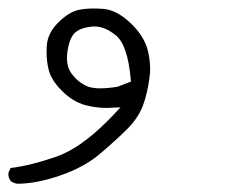

<svg xmlns="http://www.w3.org/2000/svg" viewBox="-20 -135 540 459"><path d="M261.2 72.3Q237.8 76.2 219.2 76.2Q200.7 76.2 188.5 71.3Q166.5 61.5 152.3 42.5Q140.1 27.3 140.1 3.9Q140.1 -2.9 141.1 -10.3Q145.5 -43 158.2 -55.7Q170.9 -68.4 198.7 -71.3Q202.1 -71.8 205.1 -71.8Q230.5 -71.8 255.9 -51.3Q285.2 -28.8 292.5 54.2L293 60.1ZM337.4 50.3Q338.9 40 338.9 31.2Q338.9 5.4 332.5 -17.6Q322.8 -51.3 290.5 -81.3Q258.3 -111.3 226.6 -113.8Q214.4 -114.7 203.6 -114.7Q184.1 -114.7 168 -111.3Q144.5 -106.4 118.7 -80.6Q93.3 -55.2 91.8 -24.4Q91.3 -18.6 91.3 -10.7Q91.3 12.2 96.7 33.2Q103 57.1 128.4 82.5Q153.8 107.9 183.6 116.2Q208.5 123 235.4 123Q241.2 123 268.1 121.6Q245.1 146.5 235.8 155.3Q170.4 220.7 112.8 240.2Q51.8 261.2 5.4 266.6L0.5 276.9Q0 278.8 0 281.7Q0 284.7 1.2 289.1Q2.4 293.5 5.9 297.9Q12.2 303.2 22 304.2Q66.4 304.2 123.5 284.7Q180.7 265.1 218.8 232.9Q257.8 199.7 285.2 172.4Q311 146 321.8 117.2Q332.5 87.9 337.4 50.3Z"/></svg>

Font: NaikaiFont
Style: Light
Weight: 300
Version: Version 1.89